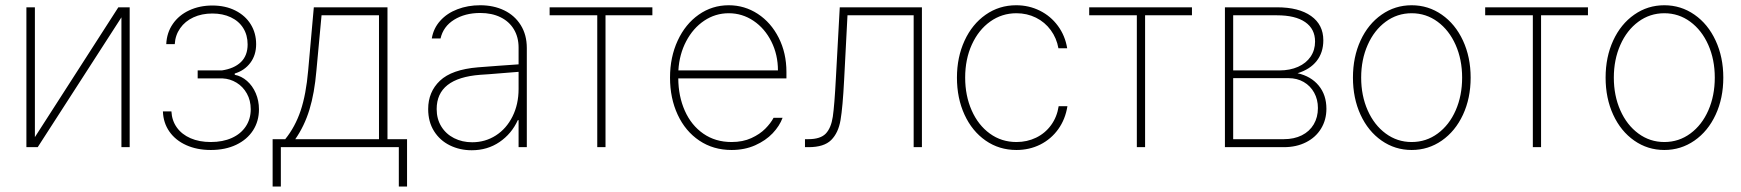

<svg xmlns="http://www.w3.org/2000/svg" viewBox="-20 -558 6603 728"><path d="M428.7 -530.3H471.7V0H440.4V-492.2L123 0H80.1V-530.3H112.3V-38.1Z M779.3 -19.5Q824.7 -19.5 858.9 -34.9Q893.1 -50.3 911.9 -78.6Q930.7 -106.9 930.7 -143.6Q930.7 -177.2 916 -203.4Q901.4 -229.5 877 -244.4Q852.5 -259.3 824.2 -260.7H729.5V-291H821.3Q867.7 -297.9 893.3 -322.5Q918.9 -347.2 918.9 -389.6Q918.9 -424.8 902.3 -451.4Q885.7 -478 855.2 -492.4Q824.7 -506.8 785.2 -506.8Q745.1 -506.8 713.4 -492.2Q681.6 -477.5 663.1 -450.9Q644.5 -424.3 642.6 -390.6H610.4Q612.3 -434.1 635.3 -467.3Q658.2 -500.5 697.5 -518.8Q736.8 -537.1 785.2 -537.1Q834.5 -537.1 872.3 -518.1Q910.2 -499 930.7 -465.8Q951.2 -432.6 951.2 -390.6Q951.2 -349.1 929.2 -319.8Q907.2 -290.5 870.1 -279.3V-274.4Q895.5 -269.5 916.5 -251.2Q937.5 -232.9 949.7 -204.6Q961.9 -176.3 961.9 -143.6Q961.9 -98.6 939.5 -63.7Q917 -28.8 875.5 -9Q834 10.7 779.3 10.7Q727.1 10.7 686.3 -7.6Q645.5 -25.9 622.3 -59.1Q599.1 -92.3 597.7 -135.7H629.9Q631.8 -100.6 650.6 -74.5Q669.4 -48.3 702.4 -33.9Q735.4 -19.5 779.3 -19.5Z M1013.7 -30.3H1061.5Q1099.1 -76.7 1119.9 -138.4Q1140.6 -200.2 1148.4 -290L1169.9 -530.3H1449.2V-30.3H1523.4V149.4H1492.2V0H1044.9V149.4H1013.7ZM1417 -30.3V-500H1199.2L1179.7 -290Q1172.4 -204.6 1153.3 -142.3Q1134.3 -80.1 1099.6 -30.3Z M1792 -302.7Q1828.6 -305.7 1872.3 -308.8Q1916 -312 1946.3 -314V-377.9Q1946.3 -417 1928.5 -446.8Q1910.6 -476.6 1877.7 -492.7Q1844.7 -508.8 1800.8 -508.8Q1743.2 -508.8 1701.9 -483.2Q1660.6 -457.5 1650.4 -412.1H1617.2Q1623.5 -450.7 1649.2 -479.2Q1674.8 -507.8 1714.4 -522.9Q1753.9 -538.1 1800.8 -538.1Q1851.6 -538.1 1891.6 -518.8Q1931.6 -499.5 1954.6 -462.6Q1977.5 -425.8 1977.5 -376V0H1946.3V-102.5H1943.4Q1919.9 -50.8 1874 -19.5Q1828.1 11.7 1768.6 11.7Q1723.6 11.7 1685.8 -6.8Q1647.9 -25.4 1625.7 -60.8Q1603.5 -96.2 1603.5 -144.5Q1603.5 -209.5 1648.2 -252Q1692.9 -294.4 1792 -302.7ZM1770.5 -18.6Q1819.8 -18.6 1860.1 -44.4Q1900.4 -70.3 1923.3 -116.5Q1946.3 -162.6 1946.3 -220.7V-285.6L1903.3 -282.2Q1815.9 -274.9 1800.8 -274.4Q1635.7 -261.7 1635.7 -144.5Q1635.7 -106.9 1653.3 -78.4Q1670.9 -49.8 1701.7 -34.2Q1732.4 -18.6 1770.5 -18.6Z M2064 -530.3H2453.6V-500H2275.9V0H2244.6V-500H2064Z M2520.5 -263.7Q2520.5 -341.3 2549.6 -404.1Q2578.6 -466.8 2629.4 -502.4Q2680.2 -538.1 2743.2 -538.1Q2803.2 -538.1 2853.3 -505.4Q2903.3 -472.7 2932.6 -414.8Q2961.9 -356.9 2961.9 -285.2V-260.7H2551.8Q2552.2 -192.9 2576.7 -137.9Q2601.1 -83 2646.7 -51.3Q2692.4 -19.5 2753.9 -19.5Q2796.4 -19.5 2828.9 -34.4Q2861.3 -49.3 2881.8 -70.1Q2902.3 -90.8 2913.1 -111.3H2947.3Q2936 -80.6 2909.7 -52.7Q2883.3 -24.9 2843.3 -7.1Q2803.2 10.7 2753.9 10.7Q2684.6 10.7 2631.6 -24.9Q2578.6 -60.5 2549.6 -123Q2520.5 -185.5 2520.5 -263.7ZM2929.7 -291Q2929.7 -350.6 2904.8 -400.4Q2879.9 -450.2 2837.2 -479Q2794.4 -507.8 2743.2 -507.8Q2692.4 -507.8 2650.1 -479.5Q2607.9 -451.2 2581.8 -401.6Q2555.7 -352.1 2552.2 -291Z M3032.2 -30.3H3044.9Q3090.8 -30.3 3111.1 -51.5Q3131.3 -72.8 3137.7 -115.5Q3144 -158.2 3149.4 -261.7L3164.1 -530.3H3475.6V0H3444.3V-500H3193.4L3180.7 -255.9Q3175.3 -150.9 3167 -102.5Q3158.7 -54.2 3131.6 -27.1Q3104.5 0 3045.9 0H3032.2Z M3608.4 -263.7Q3608.4 -340.8 3637.2 -403.6Q3666 -466.3 3717.3 -502.2Q3768.6 -538.1 3833 -538.1Q3881.3 -538.1 3922.6 -517.6Q3963.9 -497.1 3991.2 -460Q4018.6 -422.9 4026.4 -375H3993.2Q3986.3 -413.6 3964.1 -443.8Q3941.9 -474.1 3908 -491Q3874 -507.8 3834 -507.8Q3778.8 -507.8 3734.6 -476.3Q3690.4 -444.8 3665 -389.2Q3639.6 -333.5 3639.6 -263.7Q3639.6 -195.3 3664.3 -139.4Q3689 -83.5 3733.2 -51.5Q3777.3 -19.5 3834 -19.5Q3874.5 -19.5 3908.7 -36.1Q3942.9 -52.7 3965.3 -83.5Q3987.8 -114.3 3994.1 -155.3H4027.3Q4019.5 -106 3992.7 -68.4Q3965.8 -30.8 3924.6 -10Q3883.3 10.7 3834 10.7Q3768.6 10.7 3717.3 -24.9Q3666 -60.5 3637.2 -123Q3608.4 -185.5 3608.4 -263.7Z M4109.9 -530.3H4499.5V-500H4321.8V0H4290.5V-500H4109.9Z M4624.5 -530.3H4821.8Q4904.8 -530.3 4951.2 -497.3Q4997.6 -464.4 4997.6 -405.3Q4997.6 -358.9 4972.4 -326.9Q4947.3 -294.9 4899.9 -280.3Q4950.7 -269 4980 -233.6Q5009.3 -198.2 5009.3 -145.5Q5009.3 -103.5 4989 -70.3Q4968.8 -37.1 4932.1 -18.6Q4895.5 0 4848.1 0H4624.5ZM4977.1 -148.4Q4977.1 -180.7 4962.9 -206.5Q4948.7 -232.4 4923.3 -247.1Q4897.9 -261.7 4865.7 -261.7H4655.8V-30.3H4848.1Q4886.7 -30.3 4916 -44.9Q4945.3 -59.6 4961.2 -86.4Q4977.1 -113.3 4977.1 -148.4ZM4966.3 -400.4Q4966.3 -448.2 4929 -474.1Q4891.6 -500 4821.8 -500H4655.8V-291H4831.5Q4871.1 -291 4901.9 -304.7Q4932.6 -318.4 4949.5 -343.3Q4966.3 -368.2 4966.3 -400.4Z M5109.9 -263.7Q5109.9 -341.8 5138.7 -404.3Q5167.5 -466.8 5218.5 -502.4Q5269.5 -538.1 5332.5 -538.1Q5395.5 -538.1 5446.8 -502.4Q5498 -466.8 5527.1 -404.1Q5556.2 -341.3 5556.2 -263.7Q5556.2 -185.5 5527.1 -123Q5498 -60.5 5446.8 -24.9Q5395.5 10.7 5332.5 10.7Q5269.5 10.7 5218.5 -24.9Q5167.5 -60.5 5138.7 -123Q5109.9 -185.5 5109.9 -263.7ZM5523.9 -263.7Q5523.9 -332 5499.3 -387.7Q5474.6 -443.4 5430.9 -475.6Q5387.2 -507.8 5332.5 -507.8Q5277.8 -507.8 5234.1 -475.6Q5190.4 -443.4 5165.8 -387.7Q5141.1 -332 5141.1 -263.7Q5141.1 -195.3 5165.8 -139.6Q5190.4 -84 5234.1 -51.8Q5277.8 -19.5 5332.5 -19.5Q5387.7 -19.5 5431.4 -51.8Q5475.1 -84 5499.5 -139.6Q5523.9 -195.3 5523.9 -263.7Z M5611.3 -530.3H6001V-500H5823.2V0H5792V-500H5611.3Z M6067.9 -263.7Q6067.9 -341.8 6096.7 -404.3Q6125.5 -466.8 6176.5 -502.4Q6227.5 -538.1 6290.5 -538.1Q6353.5 -538.1 6404.8 -502.4Q6456.1 -466.8 6485.1 -404.1Q6514.2 -341.3 6514.2 -263.7Q6514.2 -185.5 6485.1 -123Q6456.1 -60.5 6404.8 -24.9Q6353.5 10.7 6290.5 10.7Q6227.5 10.7 6176.5 -24.9Q6125.5 -60.5 6096.7 -123Q6067.9 -185.5 6067.9 -263.7ZM6481.9 -263.7Q6481.9 -332 6457.3 -387.7Q6432.6 -443.4 6388.9 -475.6Q6345.2 -507.8 6290.5 -507.8Q6235.8 -507.8 6192.1 -475.6Q6148.4 -443.4 6123.8 -387.7Q6099.1 -332 6099.1 -263.7Q6099.1 -195.3 6123.8 -139.6Q6148.4 -84 6192.1 -51.8Q6235.8 -19.5 6290.5 -19.5Q6345.7 -19.5 6389.4 -51.8Q6433.1 -84 6457.5 -139.6Q6481.9 -195.3 6481.9 -263.7Z"/></svg>

Font: Pretendard GOV Thin
Style: Regular
Weight: 100
Designer: Base glyphs from Inter by Rasmus Andersson; Hangeul glyphs from Noto Sans CJK(Source Han Sans) by Jang Soo-young and Kan
Foundry: Kil Hyung-jin
Version: Version 1.309